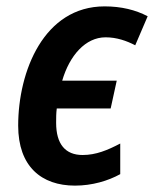

<svg xmlns="http://www.w3.org/2000/svg" viewBox="-20 -572 483 602"><path d="M215 10C269 10 319 -5 357 -26V-122C317 -101 281 -86 239 -86C185 -86 156 -120 156 -187C156 -202 156 -217 158 -232H327L346 -319H175C198 -398 248 -455 311 -455C346 -455 377 -444 404 -430L443 -521C405 -541 360 -552 308 -552C118 -552 37 -349 37 -178C37 -50 110 10 215 10Z"/></svg>

Font: Noto Sans SemiCondensed SemiBold
Style: Italic
Weight: 600
Width: 4
Italic angle: -12°
Designer: Monotype Design Team
Foundry: Monotype Imaging Inc.
Version: Version 2.013